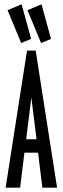

<svg xmlns="http://www.w3.org/2000/svg" viewBox="-20 -868 290 888"><path d="M176 0 156 -162H93L73 0H6L105 -634H145L244 0ZM125 -417 101 -224H149ZM78 -669 15 -821 80 -848 124 -688ZM170 -669 107 -821 172 -848 216 -688Z"/></svg>

Font: Inconsolata UltraCondensed SemiBold
Style: Regular
Weight: 600
Width: 1
Monospace: yes
Designer: Raph Levien, Cyreal, Brenton Simpson
Foundry: Raph Levien, Cyreal, Google
Version: Version 3.001; ttfautohint (v1.8.2.53-6de2)